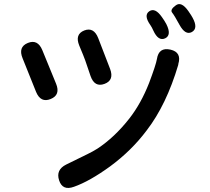

<svg xmlns="http://www.w3.org/2000/svg" viewBox="-20 -872 1040 952"><path d="M347 54Q290 75 273 22Q256 -30 308 -56L414 -108Q439 -120 463 -135Q548 -191 621 -284Q679 -358 719 -460Q753 -550 758 -579Q767 -639 825 -626Q882 -613 864 -554V-551Q805 -352 707 -225Q632 -125 526 -47Q424 27 347 54ZM231 -381Q182 -361 159 -416L92 -583Q69 -639 118 -659Q167 -679 190 -623L258 -457Q281 -401 231 -381ZM498 -456Q449 -438 429 -495L412 -545Q403 -573 392 -600L373 -646Q350 -702 398 -721Q445 -739 467 -683L526 -530Q547 -474 498 -456ZM799 -682Q765 -666 740 -721Q733 -737 726 -747Q691 -796 720 -816Q749 -836 783 -787Q796 -769 805 -752Q832 -698 799 -682ZM931 -713Q899 -696 870 -749Q845 -795 833.5 -809.5Q822 -824 851 -845Q879 -867 914 -817Q930 -794 935 -784Q964 -731 931 -713Z"/></svg>

Font: Resource Han Rounded CN Medium
Style: Regular
Weight: 500
Designer: Cyano Hao (round all glyphs); Ryoko NISHIZUKA 西塚涼子 (kana, bopomofo & ideographs); Paul D. Hunt (Latin, Greek & Cyrillic)
Foundry: Cyano Hao
Version: 0.990